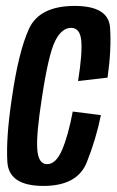

<svg xmlns="http://www.w3.org/2000/svg" viewBox="-20 -623 394 648"><path d="M126.5 4.5Q9.5 4.5 4.8 -77Q0 -158.5 20 -291.5Q42 -446 77.2 -524.5Q112.5 -603 232 -603Q346.5 -603 351.5 -529.5Q356.5 -456 343 -361L243.5 -349.5Q258.5 -444 254.2 -486.5Q250 -529 220 -529Q188 -529 165.8 -484Q143.5 -439 121.5 -293.5Q102 -169 105.8 -119Q109.5 -69 139 -69Q169 -69 189.8 -117.8Q210.5 -166.5 225.5 -246.5L320.5 -234.5Q304.5 -154.5 272.8 -75Q241 4.5 126.5 4.5Z"/></svg>

Font: Anybody Condensed Medium
Style: Italic
Weight: 500
Width: 3
Italic angle: -10°
Designer: Tyler Finck
Foundry: Etcetera Type Company
Version: Version 1.010; ttfautohint (v1.8.3) -l 8 -r 50 -G 200 -x 14 